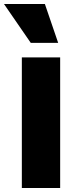

<svg xmlns="http://www.w3.org/2000/svg" viewBox="-24 -947 409 967"><path d="M86 0V-658H279V0ZM131 -731 -4 -927H202L269 -731Z"/></svg>

Font: Ysabeau Office Black
Style: Regular
Weight: 900
Designer: Christian Thalmann (Catharsis Fonts)
Version: Version 2.001;gftools[0.9.30]; featfreeze: tnum,lnum,ss02